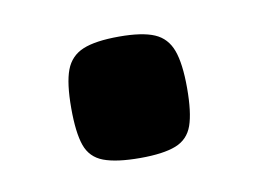

<svg xmlns="http://www.w3.org/2000/svg" viewBox="-36 -463 381 271"><g transform="rotate(-10 154.5 -327.0)"><path d="M147 -240Q113 -240 94.5 -247Q76 -254 69.5 -272.5Q63 -291 63 -326Q63 -362 70 -380.5Q77 -399 95 -406.5Q113 -414 147 -414Q180 -414 197.5 -406.5Q215 -399 222 -380Q229 -361 229 -326Q229 -291 222.5 -272.5Q216 -254 198 -247Q180 -240 147 -240Z"/></g></svg>

Font: Changa ExtraLight
Style: Bold
Weight: 700
Version: Version 3.002; ttfautohint (v1.8.2)